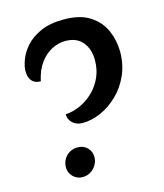

<svg xmlns="http://www.w3.org/2000/svg" viewBox="-118 -863 835 977"><g transform="rotate(-15 299.5 -375.0)"><path d="M267 -241Q236 -241 215.5 -259.5Q195 -278 195 -306Q237 -309 275.5 -327Q314 -345 344.5 -375.5Q375 -406 392.5 -446Q410 -486 410 -534Q410 -593 379 -630Q348 -667 289 -667Q253 -667 218 -649.5Q183 -632 155.5 -595Q128 -558 116 -501Q95 -501 81 -510Q67 -519 60.5 -534.5Q54 -550 54 -571Q54 -595 66.5 -629.5Q79 -664 108 -697Q137 -730 186.5 -752.5Q236 -775 309 -775Q396 -775 447.5 -741Q499 -707 522 -654Q545 -601 545 -542Q545 -476 520.5 -420.5Q496 -365 455 -325Q414 -285 365 -263Q316 -241 267 -241ZM197 25Q167 25 146.5 4.5Q126 -16 126 -44Q126 -67 136.5 -86Q147 -105 166 -116.5Q185 -128 209 -128Q240 -128 260 -108Q280 -88 280 -59Q280 -37 269 -18Q258 1 239 13Q220 25 197 25Z"/></g></svg>

Font: Lemonada
Style: Regular
Weight: 400
Designer: Mohamed Gaber (Arabic), Eduardo Tunni (Latin)
Foundry: Kief Type Foundry
Version: Version 4.005